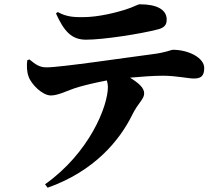

<svg xmlns="http://www.w3.org/2000/svg" viewBox="-20 -804 1040 895"><path d="M716 -667C748 -675 757 -690 757 -713C757 -760 710 -784 632 -784C621 -784 606 -772 561 -758C524 -747 443 -724 364 -724C331 -724 291 -724 249 -748L241 -741C278 -660 312 -619 381 -619C463 -619 635 -646 716 -667ZM202 71C420 -6 538 -150 596 -268C625 -327 652 -341 652 -369C652 -394 628 -416 586 -442C642 -447 696 -451 739 -451C801 -451 858 -438 883 -438C913 -438 932 -446 932 -487C932 -534 860 -572 785 -572C778 -572 754 -559 688 -551C578 -537 264 -490 197 -490C163 -490 146 -504 117 -527L107 -523C104 -498 105 -469 113 -448C125 -411 178 -359 217 -359C250 -359 291 -380 326 -392C358 -403 420 -418 478 -429C481 -419 483 -408 483 -399C483 -308 396 -91 190 55Z"/></svg>

Font: Source Han Serif KR Heavy
Style: Regular
Weight: 900
Designer: Ryoko NISHIZUKA 西塚涼子 (kana & ideographs); Frank Grießhammer (Latin, Greek & Cyrillic); Wenlong ZHANG 张文龙 (bopomofo); San
Foundry: Adobe
Version: Version 2.001;hotconv 1.1.0;makeotfexe 2.6.0